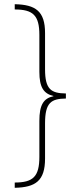

<svg xmlns="http://www.w3.org/2000/svg" viewBox="-20 -734 386 912"><path d="M50 133V158C149 156 194 125 194 19V-148C194 -247 223 -265 293 -266V-290C223 -291 194 -309 194 -405V-577C194 -681 149 -712 50 -714V-689C137 -689 167 -661 167 -568V-393C167 -320 187 -289 234 -278V-277C187 -267 167 -236 167 -160V11C167 105 137 133 50 133Z"/></svg>

Font: Noto Sans Georgian ExtraCondensed Thin
Style: Regular
Weight: 100
Width: 2
Designer: Monotype Design Team, Akaki Razmadze
Foundry: Google LLC
Version: Version 2.005